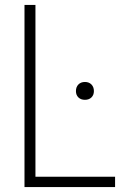

<svg xmlns="http://www.w3.org/2000/svg" viewBox="-20 -760 490 780"><path d="M79.5 0V-740H124V-42H447.5V0ZM288.5 -390Q288.5 -406.5 298.5 -416.8Q308.5 -427 325 -427Q341.5 -427 351.5 -416.8Q361.5 -406.5 361.5 -390Q361.5 -374 351.5 -364.2Q341.5 -354.5 325 -354.5Q308.5 -354.5 298.5 -364.2Q288.5 -374 288.5 -390Z"/></svg>

Font: Encode Sans Condensed ExLight
Style: Regular
Weight: 275
Width: 3
Designer: Multiple Designers
Foundry: Impallari Type
Version: Version 2.000